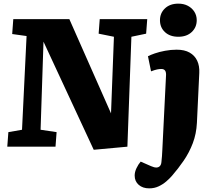

<svg xmlns="http://www.w3.org/2000/svg" viewBox="-20 -806 1171 1055"><path d="M590 -183 606 -604 522 -621 528 -701H789L783 -621L702 -604L680 0L495 17L219 -577L203 -93L291 -80L285 0H20L26 -80L101 -93L126 -608L47 -619L53 -701H361ZM1062 -131Q1059 -71 1039.5 -19.5Q1020 32 989.5 76.5Q959 121 925 160Q912 175 893.5 191Q875 207 851.5 218Q828 229 800 229Q764 229 742 209.5Q720 190 720 159Q720 139 730 118Q740 97 753 82L810 107Q828 115 840 114.5Q852 114 859 106Q866 98 867 84Q869 68 870 52Q871 36 872 17.5Q873 -1 874 -23L892 -386Q894 -408 887.5 -417.5Q881 -427 867 -427Q856 -427 843.5 -424.5Q831 -422 810 -414L793 -497Q806 -504 830.5 -512.5Q855 -521 887 -527Q919 -533 951 -533Q994 -533 1022 -517Q1050 -501 1063.5 -472.5Q1077 -444 1075 -405ZM859 -695Q859 -734 886.5 -760Q914 -786 960 -786Q990 -786 1012.5 -774Q1035 -762 1048 -741.5Q1061 -721 1061 -695Q1061 -656 1033.5 -630Q1006 -604 960 -604Q914 -604 886.5 -629.5Q859 -655 859 -695Z"/></svg>

Font: Literata ExtraBold
Style: Italic
Weight: 800
Italic angle: -2°
Designer: Latin by Veronika Burian and Jose Scaglione. Greek by Irene Vlachou. Cyrillic by Vera Evstafieva
Foundry: TypeTogether
Version: Version 3.002